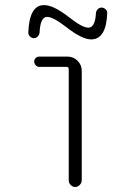

<svg xmlns="http://www.w3.org/2000/svg" viewBox="-20 -745 540 765"><path d="M92.8 -615.2Q96.7 -725.6 156.2 -724.6Q193.4 -724.6 255.9 -675.8Q307.6 -634.8 332 -634.8Q359.4 -634.8 362.3 -693.4Q363.3 -702.1 369.6 -708.5Q376 -714.8 384.8 -714.8Q393.6 -714.8 400.9 -708Q408.2 -701.2 407.2 -692.4Q403.3 -588.9 343.8 -587.9Q306.6 -587.9 243.2 -637.7Q191.4 -677.7 168 -677.7Q140.6 -677.7 137.7 -615.2Q136.7 -606.4 130.4 -599.6Q124 -592.8 115.2 -592.8Q106.4 -592.8 99.6 -599.6Q92.8 -606.4 92.8 -615.2ZM253.9 -26.4V-469.7Q253.9 -478.5 245.1 -478.5H135.7Q127.9 -478.5 122.1 -485.4Q116.2 -492.2 116.2 -500Q116.2 -507.8 122.1 -513.7Q127.9 -519.5 135.7 -519.5H249Q272.5 -519.5 289.1 -502.9Q305.7 -486.3 305.7 -462.9V-26.4Q305.7 -16.6 297.9 -8.3Q290 0 279.8 0Q269.5 0 261.7 -7.8Q253.9 -15.6 253.9 -26.4Z"/></svg>

Font: Rounded Mgen+ 1mn light
Style: Regular
Weight: 200
Designer: [Source Han Sans]
Ryoko NISHIZUKA  (kana & ideographs); Paul D. Hunt (Latin, Greek & Cyrillic); Wenlong ZHANG  (bopomofo
Version: Version 1.059.20150602